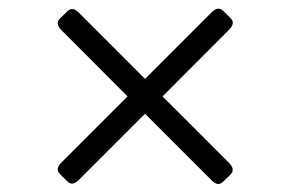

<svg xmlns="http://www.w3.org/2000/svg" viewBox="-20 -582 665 455"><path d="M122.1 -169.4Q109.9 -181.6 125.5 -196.8L282.2 -353.5L125.5 -510.7Q109.9 -526.4 122.1 -538.1L139.6 -555.2Q151.9 -567.4 167 -551.8L323.7 -395L481.4 -552.7Q497.1 -568.4 508.8 -556.2L526.4 -539.1Q538.6 -526.9 522.5 -511.2L365.2 -353.5L522.5 -196.3Q538.1 -180.7 526.4 -168.5L508.8 -151.4Q496.6 -139.2 481.4 -154.8L323.7 -312.5L167 -155.8Q151.4 -140.1 139.6 -152.3Z"/></svg>

Font: Istok Web
Style: Regular
Weight: 400
Designer: Andrey V. Panov
Foundry: Andrey V. Panov
Version: Version 1.0.2g